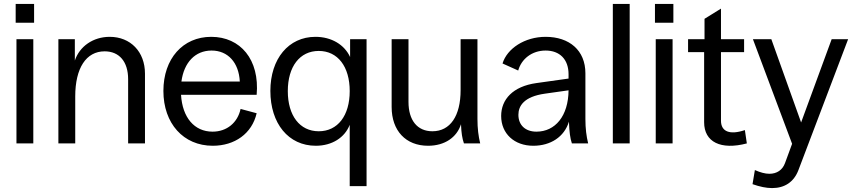

<svg xmlns="http://www.w3.org/2000/svg" viewBox="-20 -732 4350 980"><path d="M64 0H150V-532H64ZM60 -616H154V-712H60Z M278 0H364V-240C364 -385 420 -470 514 -470C589 -470 634 -417 634 -328V0H720V-356C720 -468 646 -544 540 -544C455 -544 386 -495 362 -423V-532H278Z M1066 12C1178 12 1266 -50 1290 -154L1208 -176C1193 -106 1138 -60 1065 -60C972 -60 911 -132 904 -248H1290C1306 -428 1207 -544 1058 -544C913 -544 814 -432 814 -268C814 -102 916 12 1066 12ZM906 -316C919 -413 976 -474 1060 -474C1143 -474 1199 -413 1204 -316Z M1765 218H1851V-532H1767V-441C1738 -504 1672 -544 1590 -544C1453 -544 1360 -432 1360 -268C1360 -102 1452 12 1592 12C1675 12 1740 -30 1765 -95ZM1607 -62C1510 -62 1449 -142 1449 -267C1449 -392 1510 -472 1607 -472C1704 -472 1765 -392 1765 -267C1765 -142 1704 -62 1607 -62Z M2165 12C2250 12 2312 -31 2333 -98C2335 -51 2339 -27 2348 0H2431C2422 -37 2417 -76 2417 -125V-532H2331V-272C2331 -140 2278 -62 2187 -62C2110 -62 2065 -118 2065 -212V-532H1979V-186C1979 -65 2051 12 2165 12Z M2702 12C2790 12 2860 -33 2884 -111C2886 -58 2890 -27 2899 0H2982C2973 -37 2968 -76 2968 -125V-358C2968 -475 2886 -544 2765 -544C2658 -544 2568 -484 2545 -408L2625 -372C2641 -430 2694 -474 2765 -474C2837 -474 2882 -429 2882 -353V-331L2718 -308C2597 -291 2538 -224 2538 -140C2538 -50 2605 12 2702 12ZM2626 -146C2626 -191 2654 -239 2762 -254L2882 -271C2881 -140 2814 -60 2718 -60C2662 -60 2626 -93 2626 -146Z M3108 0H3194V-712H3108Z M3327 0H3413V-532H3327ZM3323 -616H3417V-712H3323Z M3792 0 3782 -68C3705 -42 3660 -60 3660 -116V-466H3778V-532H3660V-688L3576 -636V-532H3492V-466H3574V-108C3574 -7 3659 35 3792 0Z M3833 136 3821 208C3858 221 3891 228 3921 228C3985 228 4032 197 4055 137L4309 -532H4225L4069 -107L3917 -532H3823L4023 2L3987 100C3974 136 3945 155 3907 155C3885 155 3860 148 3833 136Z"/></svg>

Font: Ronzino
Style: Regular
Weight: 400
Designer: Nunzio Mazzaferro
Foundry: Collletttivo
Version: Version 1.000;Glyphs 3.3 (3337)